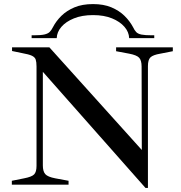

<svg xmlns="http://www.w3.org/2000/svg" viewBox="-20 -905 889 941"><path d="M693 16 190 -553V-94Q190 -65 202 -51.5Q214 -38 251 -31L316 -19V0H38V-19L98 -31Q135 -38 147 -50Q159 -62 159 -92V-579Q159 -601 155 -613Q151 -625 136 -632Q121 -639 87 -645L39 -655V-673H222L675 -170L674 -579Q674 -609 662 -622Q650 -635 613 -642L549 -654V-673H827V-654L766 -642Q730 -636 717.5 -624Q705 -612 705 -581V16ZM135 -718V-732H145Q180 -732 197.5 -736Q215 -740 223.5 -748.5Q232 -757 239 -771Q255 -802 281 -827.5Q307 -853 345 -869Q383 -885 436 -885Q488 -885 526 -869Q564 -853 590 -827.5Q616 -802 632 -772Q639 -757 647.5 -748Q656 -739 673.5 -735.5Q691 -732 726 -732H736V-718H613Q612 -748 590 -773.5Q568 -799 529 -815Q490 -831 436 -831Q382 -831 342.5 -815Q303 -799 281 -773.5Q259 -748 258 -718Z"/></svg>

Font: Ibarra Real Nova Medium
Style: Regular
Weight: 500
Designer: Jose Maria Ribagorda & Octavio Pardo
Foundry: Jose Maria Ribagorda
Version: Version 2.000